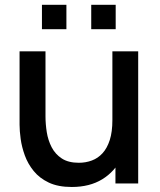

<svg xmlns="http://www.w3.org/2000/svg" viewBox="-20 -750 655 785"><path d="M353 -630.5V-730.5H453V-630.5ZM151.5 -630.5V-730.5H251.5V-630.5ZM273.5 14.5Q217.5 14.5 179.5 -3.5Q141.5 -21.5 117.8 -50.8Q94 -80 81.5 -114.5Q69 -149 64.5 -182Q60 -215 60 -240V-540H166V-274.5Q166 -243 171.2 -209.8Q176.5 -176.5 191.2 -148Q206 -119.5 232.8 -102Q259.5 -84.5 302.5 -84.5Q330.5 -84.5 355.5 -93.8Q380.5 -103 399.2 -123.5Q418 -144 428.8 -177.5Q439.5 -211 439.5 -259L504.5 -234.5Q504.5 -161 477 -104.8Q449.5 -48.5 398 -17Q346.5 14.5 273.5 14.5ZM452 0V-156H439.5V-540H545V0Z"/></svg>

Font: Manrope ExtraLight SemiBold
Style: Regular
Weight: 600
Version: Version 4.504